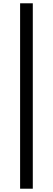

<svg xmlns="http://www.w3.org/2000/svg" viewBox="-20 -864 321 1165"><path d="M102 281H179V-844H102Z"/></svg>

Font: Noto Sans JP Medium
Style: Regular
Weight: 500
Designer: Ryoko NISHIZUKA  (kana, bopomofo & ideographs); Paul D. Hunt (Latin, Greek & Cyrillic); Sandoll Communications , Soo-you
Foundry: Adobe
Version: Version 2.002;hotconv 1.0.116;makeotfexe 2.5.65601